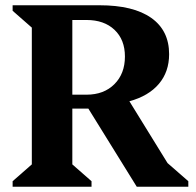

<svg xmlns="http://www.w3.org/2000/svg" viewBox="-20 -710 746 730"><path d="M28 0V-21L101 -85V-605L28 -669V-690H358Q487 -690 555 -642Q623 -594 623 -504Q623 -437 584 -391Q545 -345 472 -325L617 -90L696 -21V0H500L316 -297H255V-85L328 -21V0ZM309 -634H255V-350H309Q375 -350 415 -390Q455 -430 455 -495Q455 -559 415.5 -596.5Q376 -634 309 -634Z"/></svg>

Font: Platypi SemiBold
Style: Regular
Weight: 600
Designer: David Sargent
Foundry: Bolt Cutter Type
Version: Version 1.200; ttfautohint (v1.8.4.7-5d5b)